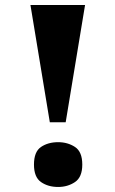

<svg xmlns="http://www.w3.org/2000/svg" viewBox="-20 -734 458 763"><path d="M178 -248 101 -714H318L241 -248ZM211 9Q171 9 143 -10.5Q115 -30 115 -80Q115 -131 143 -150Q171 -169 211 -169Q249 -169 278 -150Q307 -131 307 -80Q307 -30 278 -10.5Q249 9 211 9Z"/></svg>

Font: Noto Serif Tamil Black
Style: Regular
Weight: 900
Designer: Indian Type Foundry, Tom Grace, and the Monotype Design Team
Foundry: Monotype Imaging Inc.
Version: Version 2.004; ttfautohint (v1.8.4.7-5d5b)